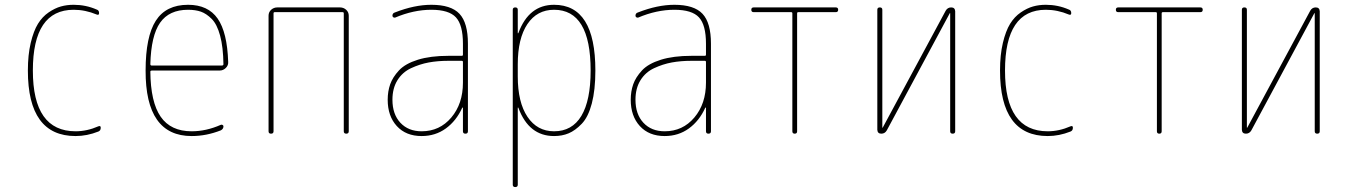

<svg xmlns="http://www.w3.org/2000/svg" viewBox="-20 -550 5540 790"><path d="M291 9.8Q94.7 9.8 94.7 -259.8Q94.7 -324.2 106.4 -373.5Q118.2 -422.9 136.2 -452.1Q154.3 -481.4 180.2 -499Q206.1 -516.6 230.5 -523.4Q254.9 -530.3 283.2 -530.3Q333 -530.3 377.9 -510.7Q387.7 -507.8 387.7 -496.1Q387.7 -486.3 377.9 -490.2Q331.1 -509.8 283.2 -509.8Q115.2 -509.8 115.2 -259.8Q115.2 -9.8 291 -9.8Q337.9 -9.8 384.8 -30.3Q394.5 -34.2 394.5 -24.4Q394.5 -12.7 384.8 -8.8Q337.9 9.8 291 9.8Z M753.9 -509.8Q675.8 -509.8 638.7 -456.5Q601.6 -403.3 598.6 -286.1Q598.6 -280.3 604.5 -280.3H892.6Q898.4 -280.3 899.4 -285.2Q898.4 -356.4 885.7 -403.3Q873 -450.2 851.1 -472.2Q829.1 -494.1 806.6 -502Q784.2 -509.8 753.9 -509.8ZM768.6 9.8Q578.1 9.8 579.1 -259.8Q579.1 -399.4 621.1 -464.8Q663.1 -530.3 753.9 -530.3Q835.9 -530.3 875.5 -473.6Q915 -417 918.9 -294.9Q919.9 -281.2 909.2 -270.5Q898.4 -259.8 883.8 -259.8H604.5Q599.6 -259.8 598.6 -255.9Q599.6 -129.9 641.1 -69.8Q682.6 -9.8 768.6 -9.8Q828.1 -9.8 887.7 -36.1Q891.6 -38.1 895.5 -36.1Q899.4 -34.2 899.4 -30.3Q899.4 -19.5 888.7 -13.7Q829.1 9.8 768.6 9.8Z M1085 -9.8V-485.4Q1085 -500 1095.7 -509.8Q1106.4 -519.5 1121.1 -519.5H1378.9Q1393.6 -519.5 1404.3 -509.8Q1415 -500 1415 -485.4V-9.8Q1415 0 1404.8 0Q1394.5 0 1394.5 -9.8V-495.1Q1394.5 -500 1389.6 -500H1110.4Q1105.5 -500 1105.5 -495.1V-9.8Q1105.5 0 1095.2 0Q1085 0 1085 -9.8Z M1884.8 -210V-294.9Q1884.8 -299.8 1879.9 -299.8H1825.2Q1781.2 -299.8 1744.1 -293Q1707 -286.1 1671.4 -269.5Q1635.7 -252.9 1615.2 -219.7Q1594.7 -186.5 1594.7 -139.6Q1594.7 -80.1 1627.4 -44.9Q1660.2 -9.8 1714.8 -9.8Q1789.1 -9.8 1836.9 -66.4Q1884.8 -123 1884.8 -210ZM1879.9 -320.3Q1884.8 -320.3 1884.8 -325.2V-370.1Q1884.8 -447.3 1856 -478.5Q1827.1 -509.8 1754.9 -509.8Q1681.6 -509.8 1605.5 -477.5Q1601.6 -476.6 1598.1 -479Q1594.7 -481.4 1594.7 -485.4Q1594.7 -496.1 1605.5 -499Q1685.5 -530.3 1754.9 -530.3Q1835.9 -530.3 1870.6 -493.2Q1905.3 -456.1 1905.3 -370.1V-9.8Q1905.3 0 1895 0Q1884.8 0 1884.8 -9.8V-106.4Q1884.8 -107.4 1883.8 -107.4Q1881.8 -107.4 1881.8 -106.4Q1857.4 -52.7 1814.5 -21.5Q1771.5 9.8 1714.8 9.8Q1650.4 9.8 1612.8 -31.2Q1575.2 -72.3 1575.2 -139.6Q1575.2 -173.8 1585.4 -203.1Q1595.7 -232.4 1621.6 -260.3Q1647.5 -288.1 1699.2 -304.2Q1751 -320.3 1825.2 -320.3Z M2110.4 -285.2V-235.4Q2110.4 -128.9 2150.4 -69.3Q2190.4 -9.8 2259.8 -9.8Q2334 -9.8 2372.1 -73.2Q2410.2 -136.7 2410.2 -259.8Q2410.2 -509.8 2259.8 -509.8Q2189.5 -509.8 2149.9 -450.7Q2110.4 -391.6 2110.4 -285.2ZM2089.8 210V-509.8Q2089.8 -519.5 2100.1 -519.5Q2110.4 -519.5 2110.4 -509.8V-414.1Q2110.4 -413.1 2111.3 -413.1Q2113.3 -413.1 2113.3 -415Q2156.2 -530.3 2259.8 -530.3Q2429.7 -530.3 2429.7 -259.8Q2429.7 -179.7 2415 -124Q2400.4 -68.4 2373.5 -40.5Q2346.7 -12.7 2319.8 -1.5Q2293 9.8 2259.8 9.8Q2156.2 9.8 2113.3 -105.5Q2113.3 -107.4 2111.3 -107.4Q2110.4 -107.4 2110.4 -106.4V210Q2110.4 219.7 2100.1 219.7Q2089.8 219.7 2089.8 210Z M2884.8 -210V-294.9Q2884.8 -299.8 2879.9 -299.8H2825.2Q2781.2 -299.8 2744.1 -293Q2707 -286.1 2671.4 -269.5Q2635.7 -252.9 2615.2 -219.7Q2594.7 -186.5 2594.7 -139.6Q2594.7 -80.1 2627.4 -44.9Q2660.2 -9.8 2714.8 -9.8Q2789.1 -9.8 2836.9 -66.4Q2884.8 -123 2884.8 -210ZM2879.9 -320.3Q2884.8 -320.3 2884.8 -325.2V-370.1Q2884.8 -447.3 2856 -478.5Q2827.1 -509.8 2754.9 -509.8Q2681.6 -509.8 2605.5 -477.5Q2601.6 -476.6 2598.1 -479Q2594.7 -481.4 2594.7 -485.4Q2594.7 -496.1 2605.5 -499Q2685.5 -530.3 2754.9 -530.3Q2835.9 -530.3 2870.6 -493.2Q2905.3 -456.1 2905.3 -370.1V-9.8Q2905.3 0 2895 0Q2884.8 0 2884.8 -9.8V-106.4Q2884.8 -107.4 2883.8 -107.4Q2881.8 -107.4 2881.8 -106.4Q2857.4 -52.7 2814.5 -21.5Q2771.5 9.8 2714.8 9.8Q2650.4 9.8 2612.8 -31.2Q2575.2 -72.3 2575.2 -139.6Q2575.2 -173.8 2585.4 -203.1Q2595.7 -232.4 2621.6 -260.3Q2647.5 -288.1 2699.2 -304.2Q2751 -320.3 2825.2 -320.3Z M3081.1 -500Q3071.3 -500 3071.3 -509.8Q3071.3 -519.5 3081.1 -519.5H3418.9Q3428.7 -519.5 3428.7 -509.8Q3428.7 -500 3418.9 -500H3264.6Q3259.8 -500 3259.8 -495.1V-9.8Q3259.8 0 3250 0Q3240.2 0 3240.2 -9.8V-495.1Q3240.2 -500 3235.4 -500Z M3606.4 0Q3590.8 0 3589.8 -15.6V-509.8Q3589.8 -519.5 3600.1 -519.5Q3610.4 -519.5 3610.4 -509.8V-25.4Q3610.4 -24.4 3611.3 -24.4Q3612.3 -24.4 3612.3 -25.4L3871.1 -505.9Q3878.9 -519.5 3893.6 -519.5Q3909.2 -519.5 3910.2 -503.9V-9.8Q3910.2 0 3899.9 0Q3889.6 0 3889.6 -9.8V-495.1Q3889.6 -496.1 3888.7 -496.1Q3887.7 -496.1 3887.7 -495.1L3628.9 -13.7Q3621.1 0 3606.4 0Z M4291 9.8Q4094.7 9.8 4094.7 -259.8Q4094.7 -324.2 4106.4 -373.5Q4118.2 -422.9 4136.2 -452.1Q4154.3 -481.4 4180.2 -499Q4206.1 -516.6 4230.5 -523.4Q4254.9 -530.3 4283.2 -530.3Q4333 -530.3 4377.9 -510.7Q4387.7 -507.8 4387.7 -496.1Q4387.7 -486.3 4377.9 -490.2Q4331.1 -509.8 4283.2 -509.8Q4115.2 -509.8 4115.2 -259.8Q4115.2 -9.8 4291 -9.8Q4337.9 -9.8 4384.8 -30.3Q4394.5 -34.2 4394.5 -24.4Q4394.5 -12.7 4384.8 -8.8Q4337.9 9.8 4291 9.8Z M4581.1 -500Q4571.3 -500 4571.3 -509.8Q4571.3 -519.5 4581.1 -519.5H4918.9Q4928.7 -519.5 4928.7 -509.8Q4928.7 -500 4918.9 -500H4764.6Q4759.8 -500 4759.8 -495.1V-9.8Q4759.8 0 4750 0Q4740.2 0 4740.2 -9.8V-495.1Q4740.2 -500 4735.4 -500Z M5106.4 0Q5090.8 0 5089.8 -15.6V-509.8Q5089.8 -519.5 5100.1 -519.5Q5110.4 -519.5 5110.4 -509.8V-25.4Q5110.4 -24.4 5111.3 -24.4Q5112.3 -24.4 5112.3 -25.4L5371.1 -505.9Q5378.9 -519.5 5393.6 -519.5Q5409.2 -519.5 5410.2 -503.9V-9.8Q5410.2 0 5399.9 0Q5389.6 0 5389.6 -9.8V-495.1Q5389.6 -496.1 5388.7 -496.1Q5387.7 -496.1 5387.7 -495.1L5128.9 -13.7Q5121.1 0 5106.4 0Z"/></svg>

Font: Rounded Mgen+ 1m thin
Style: Regular
Weight: 100
Designer: [Source Han Sans]
Ryoko NISHIZUKA  (kana & ideographs); Paul D. Hunt (Latin, Greek & Cyrillic); Wenlong ZHANG  (bopomofo
Version: Version 1.059.20150602